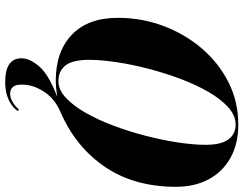

<svg xmlns="http://www.w3.org/2000/svg" viewBox="-122 -630 962 759"><g transform="rotate(90 359.5 -251.0)"><path d="M473 -711.5Q549 -711.5 604.2 -680.8Q659.5 -650 689.5 -594Q719.5 -538 719 -462Q718 -297 638.5 -182Q559 -67 423 -8.5Q370.5 14 342.8 56.8Q315 99.5 315 143.5Q314.5 168 324.2 179.2Q334 190.5 350.5 190.5Q366.5 190.5 382.5 181.2Q398.5 172 409.5 160Q414 155 418 157Q420 159 415.5 165.5Q401.5 184.5 372.8 197.2Q344 210 305.5 210Q210.5 210 211 145Q211 112.5 243.5 75Q276 37.5 362.5 4.5Q341 7.5 326.5 8.8Q312 10 298 10Q184 10 117 -54.2Q50 -118.5 51 -239.5Q51.5 -331 83.2 -415.8Q115 -500.5 172 -567.2Q229 -634 305.8 -672.8Q382.5 -711.5 473 -711.5ZM217 -126.5Q216.5 -58 238.5 -29.2Q260.5 -0.5 301.5 -0.5Q335.5 -0.5 367 -29.8Q398.5 -59 426.5 -108.2Q454.5 -157.5 477.5 -218.8Q500.5 -280 517.2 -345Q534 -410 543.2 -470.2Q552.5 -530.5 553 -577Q553.5 -643 532 -672Q510.5 -701 473 -701Q437.5 -701 404.8 -671.8Q372 -642.5 343.5 -593Q315 -543.5 292 -482Q269 -420.5 252.2 -356Q235.5 -291.5 226.5 -231.8Q217.5 -172 217 -126.5Z"/></g></svg>

Font: Fraunces 144pt S000
Style: Bold Italic
Weight: 700
Italic angle: -16°
Version: Version 1.000; ttfautohint (v1.8.3)